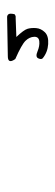

<svg xmlns="http://www.w3.org/2000/svg" viewBox="172 -780 156 540"><g transform="rotate(90 250.0 -510.0)"><path d="M28 -452Q23 -452 20 -456Q17 -460 20 -473Q25 -477 30 -476L84 -478Q64 -499 61 -509.5Q58 -520 59 -533.5Q60 -547 70.5 -558Q81 -569 104 -567.5Q127 -566 144 -552Q148 -548 144 -539.5Q140 -531 124.5 -537.5Q109 -544 96 -542.5Q83 -541 83.5 -528Q84 -515 94.5 -504Q105 -493 146 -475Q161 -454 138 -454Z"/></g></svg>

Font: NaniFont Regular
Style: Regular
Weight: 400
Designer: Nanigashitei
Version: Version 1.036